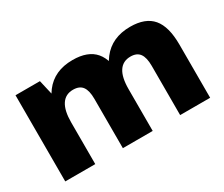

<svg xmlns="http://www.w3.org/2000/svg" viewBox="-97 -796 1213 1042"><g transform="rotate(-30 510.0 -275.5)"><path d="M779 -309Q779 -361 761 -385.5Q743 -410 704 -410Q656 -410 631.5 -373Q607 -336 607 -262L545 -181V-240Q545 -391 606.5 -471Q668 -551 783 -551Q878 -551 922.5 -498.5Q967 -446 967 -333V0H779ZM59 -540H212L247 -388V0H59ZM420 -309Q420 -361 402 -385.5Q384 -410 344 -410Q296 -410 271.5 -372.5Q247 -335 247 -262L186 -181V-240Q186 -391 246.5 -471Q307 -551 422 -551Q518 -551 562.5 -498.5Q607 -446 607 -333V0H420Z"/></g></svg>

Font: Pathway Extreme SemiCondensed ExtraBold
Style: Regular
Weight: 800
Width: 4
Version: Version 1.001;gftools[0.9.26]